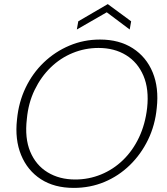

<svg xmlns="http://www.w3.org/2000/svg" viewBox="-20 -905 813 937"><path d="M340 12Q245 12 179.5 -30.5Q114 -73 83 -148.5Q52 -224 63 -322Q71 -406 105 -477Q139 -548 194 -600.5Q249 -653 319 -682.5Q389 -712 468 -712Q562 -712 628 -669.5Q694 -627 725 -552Q756 -477 745 -378Q737 -294 702.5 -223Q668 -152 613.5 -99Q559 -46 489.5 -17Q420 12 340 12ZM347 -29Q413 -29 473 -53.5Q533 -78 580.5 -124Q628 -170 658.5 -234.5Q689 -299 698 -378Q708 -470 680 -535.5Q652 -601 595 -636Q538 -671 461 -671Q395 -671 335 -646.5Q275 -622 227.5 -576Q180 -530 149 -466Q118 -402 111 -324Q100 -231 127.5 -165Q155 -99 212.5 -64Q270 -29 347 -29ZM355 -761 362 -801 506 -885 620 -801 613 -761 501 -845Z"/></svg>

Font: DM Sans 18pt ExtraLight
Style: Italic
Weight: 250
Italic angle: -10°
Designer: Colophon Foundry, Jonny Pinhorn
Foundry: Colophon Foundry
Version: Version 4.004;gftools[0.9.30]